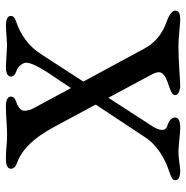

<svg xmlns="http://www.w3.org/2000/svg" viewBox="-10 -620 632 652"><g transform="rotate(-90 306.0 -294.0)"><path d="M256 -527Q256 -511 265 -495L333 -369L387 -450Q419 -500 419 -521Q419 -530 410.5 -540.5Q402 -551 389 -555Q372 -561 372 -573Q372 -590 407 -590Q414 -590 443 -588Q472 -586 479 -586Q486 -586 511 -588Q536 -590 543 -590Q578 -590 578 -573Q578 -562 561 -556Q488 -532 449 -472L355 -327L467 -120Q495 -67 556 -45Q596 -31 596 -14Q596 2 567 2Q557 2 525 -1Q493 -4 475 -4Q438 -4 395 -1Q352 2 341 2Q330 2 319.5 -2.5Q309 -7 309 -15Q309 -22 316.5 -26.5Q324 -31 340.5 -36.5Q357 -42 363 -45Q376 -51 382 -58Q388 -65 386.5 -74Q385 -83 382 -89Q379 -95 373 -106L300 -242L203 -92Q193 -77 191 -63Q189 -49 201 -43Q233 -34 233 -15Q233 2 198 2Q188 2 157 -1Q126 -4 116 -4Q102 -4 80.5 -1Q59 2 53 2Q20 2 20 -15Q20 -22 28 -26.5Q36 -31 52.5 -36.5Q69 -42 75 -45Q131 -70 161 -110L277 -285L201 -426Q147 -528 79 -552Q59 -559 59 -573Q59 -590 94 -590Q114 -590 134.5 -588Q155 -586 173 -586Q191 -586 221.5 -588Q252 -590 269 -590Q304 -590 304 -573Q304 -561 289 -556Q256 -545 256 -527Z"/></g></svg>

Font: EB Garamond 08
Style: Regular
Weight: 400
Version: Version 0.016 ; ttfautohint (v1.5)